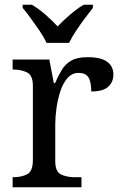

<svg xmlns="http://www.w3.org/2000/svg" viewBox="-20 -786 511 806"><path d="M33 0V-42H36Q70 -42 94 -54.5Q118 -67 118 -114V-426Q118 -470 93.5 -482Q69 -494 36 -494H33V-536H187L206 -437H211Q224 -467 239 -492Q254 -517 279 -531.5Q304 -546 348 -546Q403 -546 429.5 -527Q456 -508 456 -473Q456 -442 434.5 -422Q413 -402 363 -402Q363 -443 351 -461.5Q339 -480 310 -480Q282 -480 263 -458Q244 -436 233 -402Q222 -368 217 -331.5Q212 -295 212 -266V-109Q212 -65 236.5 -53.5Q261 -42 294 -42H322V0ZM175 -606Q165 -629 147 -655.5Q129 -682 110 -708Q91 -734 75 -753V-766H114Q143 -749 171.5 -724Q200 -699 222 -675Q237 -691 255 -707.5Q273 -724 292.5 -739.5Q312 -755 331 -766H370V-753Q355 -734 335.5 -708Q316 -682 298.5 -655.5Q281 -629 270 -606Z"/></svg>

Font: Noto Naskh Arabic UI
Style: Regular
Weight: 400
Designer: Monotype Design Team, David Williams, Mohamad Dakak and Nizar Qandah
Foundry: Monotype Imaging Inc.
Version: Version 2.014